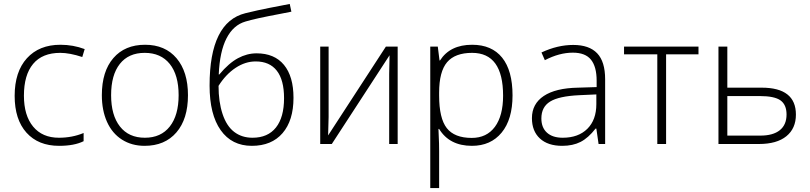

<svg xmlns="http://www.w3.org/2000/svg" viewBox="-20 -729 4103 972"><path d="M279.3 9.3Q173.8 9.3 114 -57.4Q54.2 -124 54.2 -243.7Q54.2 -365.7 116.2 -434.1Q178.2 -502.4 286.1 -502.4Q350.1 -502.4 408.7 -480.5L396.5 -440.4Q332.5 -461.4 285.2 -461.4Q194.3 -461.4 147.7 -405.5Q101.1 -349.6 101.1 -244.6Q101.1 -144.5 147.7 -88.1Q194.3 -31.7 278.3 -31.7Q345.7 -31.7 403.3 -55.7V-14.2Q356 9.3 279.3 9.3Z M931.6 -247.1Q931.6 -126.5 873 -58.6Q814.5 9.3 711.9 9.3Q647 9.3 597.4 -22.2Q547.9 -53.7 521.7 -112.1Q495.6 -170.4 495.6 -247.1Q495.6 -367.7 554 -435.1Q612.3 -502.4 714.4 -502.4Q815.9 -502.4 873.8 -434.1Q931.6 -365.7 931.6 -247.1ZM542.5 -247.1Q542.5 -145.5 587.2 -88.6Q631.8 -31.7 713.4 -31.7Q794.9 -31.7 839.6 -88.6Q884.3 -145.5 884.3 -247.1Q884.3 -349.1 839.4 -405.3Q794.4 -461.4 712.4 -461.4Q630.9 -461.4 586.7 -405.5Q542.5 -349.6 542.5 -247.1Z M1041 -295.9Q1041 -617.2 1222.2 -662.1Q1285.6 -677.7 1343.8 -689Q1401.9 -700.2 1446.8 -709L1455.1 -669.9L1400.9 -659.2Q1266.1 -633.8 1223.1 -620.1Q1161.6 -602.5 1127 -535.4Q1092.3 -468.3 1087.4 -352.1H1090.3Q1138.7 -409.7 1184.6 -434.3Q1230.5 -459 1278.8 -459Q1369.6 -459 1417.7 -400.4Q1465.8 -341.8 1465.8 -233.9Q1465.8 -119.1 1410.4 -54.9Q1355 9.3 1254.9 9.3Q1153.3 9.3 1097.2 -70.1Q1041 -149.4 1041 -295.9ZM1258.3 -31.7Q1335.9 -31.7 1377 -83.5Q1418 -135.3 1418 -231.9Q1418 -324.2 1381.3 -371.1Q1344.7 -418 1274.4 -418Q1221.7 -418 1172.4 -385.3Q1123 -352.5 1086.4 -294.4Q1086.4 -212.9 1106.7 -151.9Q1127 -90.8 1165.5 -61.3Q1204.1 -31.7 1258.3 -31.7Z M1643.6 -493.2V-136.7L1641.1 -43.5L1933.6 -493.2H1993.2V0H1950.2V-354L1952.1 -449.2L1659.7 0H1601.1V-493.2Z M2369.1 9.3Q2255.4 9.3 2203.1 -76.2H2199.7L2201.2 -38.1Q2203.1 -4.4 2203.1 35.2V223.1H2158.2V-493.2H2196.3L2205.1 -422.9H2207.5Q2258.3 -502.4 2370.1 -502.4Q2469.7 -502.4 2522.2 -437Q2574.7 -371.6 2574.7 -246.1Q2574.7 -124.5 2519.5 -57.6Q2464.4 9.3 2369.1 9.3ZM2368.2 -30.8Q2443.8 -30.8 2485.4 -86.9Q2526.9 -143.1 2526.9 -244.6Q2526.9 -461.4 2370.1 -461.4Q2283.7 -461.4 2243.4 -414.1Q2203.1 -366.7 2203.1 -259.8V-245.1Q2203.1 -129.9 2241.9 -80.3Q2280.8 -30.8 2368.2 -30.8Z M3010.3 0 2999 -78.1H2995.1Q2958 -30.3 2918.9 -10.5Q2879.9 9.3 2826.2 9.3Q2753.4 9.3 2713.1 -28.1Q2672.9 -65.4 2672.9 -130.9Q2672.9 -203.1 2732.9 -243.2Q2793 -283.2 2906.7 -285.2L3000.5 -288.1V-320.8Q3000.5 -391.1 2971.9 -426.8Q2943.4 -462.4 2879.9 -462.4Q2811.5 -462.4 2738.3 -424.3L2721.2 -463.4Q2802.7 -501.5 2881.8 -501.5Q2962.9 -501.5 3003.2 -459.2Q3043.5 -417 3043.5 -327.6V0ZM2828.6 -31.7Q2907.7 -31.7 2953.4 -76.9Q2999 -122.1 2999 -202.1V-251L2912.6 -247.1Q2809.1 -242.2 2764.9 -214.8Q2720.7 -187.5 2720.7 -129.4Q2720.7 -83 2749 -57.4Q2777.3 -31.7 2828.6 -31.7Z M3516.1 -454.1H3352.1V0H3307.6V-454.1H3139.2V-493.2H3516.1Z M3662.1 -285.2H3835.9Q4009.3 -285.2 4009.3 -148.9Q4009.3 -78.6 3960.9 -39.3Q3912.6 0 3821.8 0H3617.2V-493.2H3662.1ZM3662.1 -242.7V-42.5H3829.1Q3893.6 -42.5 3927.7 -69.8Q3961.9 -97.2 3961.9 -149.4Q3961.9 -198.7 3931.4 -220.7Q3900.9 -242.7 3826.2 -242.7Z"/></svg>

Font: Bpm'online Open Sans Light
Style: Regular
Weight: 300
Foundry: Ascender Corporation
Version: Version 1.10